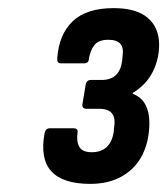

<svg xmlns="http://www.w3.org/2000/svg" viewBox="-20 -795 412 473"><path d="M202 -342Q135 -342 106.5 -373Q78 -404 90 -468Q93 -479 103 -479H161Q173 -479 171 -468Q168 -446 175.5 -433Q183 -420 206 -420Q229 -420 242.5 -432.5Q256 -445 260 -469L261 -481Q265 -504 256 -515.5Q247 -527 224 -527H193Q182 -527 183 -538L191 -586Q193 -598 204 -598H230Q253 -598 265.5 -610Q278 -622 281 -646L282 -657Q285 -677 276.5 -687Q268 -697 247 -697Q223 -697 213 -684.5Q203 -672 199 -651Q199 -639 187 -639H130Q120 -639 121 -651Q125 -710 159 -742.5Q193 -775 260 -775Q316 -775 344 -751Q372 -727 372 -685Q372 -649 356 -617.5Q340 -586 307 -566V-564Q328 -556 338 -537.5Q348 -519 348 -493Q348 -449 331.5 -415Q315 -381 282 -361.5Q249 -342 202 -342Z"/></svg>

Font: Sofia Sans Condensed
Style: Bold Italic
Weight: 700
Italic angle: -9°
Version: Version 4.100